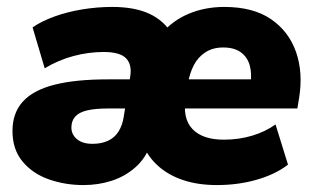

<svg xmlns="http://www.w3.org/2000/svg" viewBox="-20 -523 910 554"><path d="M221 11Q168 11 121 -5.5Q74 -22 45 -57Q16 -92 16 -145Q16 -197 46 -230Q76 -263 137 -278.5Q198 -294 291 -294H370L357 -210H292Q255 -210 231.5 -204.5Q208 -199 197 -186.5Q186 -174 186 -155Q186 -135 202 -121.5Q218 -108 247 -108Q273 -108 292 -117Q311 -126 322 -143.5Q333 -161 337 -186L356 -304Q361 -337 343.5 -355Q326 -373 279 -373Q236 -373 192.5 -361.5Q149 -350 109 -326L74 -444Q100 -462 137.5 -475.5Q175 -489 218 -496Q261 -503 304 -503Q368 -503 410.5 -483.5Q453 -464 477 -424H444Q478 -464 525 -483.5Q572 -503 627 -503Q710 -503 761.5 -468Q813 -433 834 -373.5Q855 -314 843 -240L838 -210H488L500 -294H721L703 -281Q707 -311 700.5 -334.5Q694 -358 675 -372Q656 -386 624 -386Q594 -386 572.5 -372Q551 -358 539 -334.5Q527 -311 522 -281L516 -242Q506 -182 535 -151Q564 -120 626 -120Q669 -120 707.5 -131.5Q746 -143 775 -164L811 -48Q775 -20 721 -4.5Q667 11 606 11Q552 11 509.5 -3Q467 -17 437 -43.5Q407 -70 391 -108H415Q401 -67 371 -40.5Q341 -14 302.5 -1.5Q264 11 221 11Z"/></svg>

Font: Nunito Sans 12pt Black
Style: Italic
Weight: 900
Italic angle: -9°
Designer: Vernon Adams
Foundry: Vernon Adams
Version: Version 3.101;gftools[0.9.27]